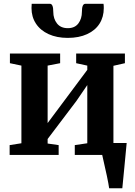

<svg xmlns="http://www.w3.org/2000/svg" viewBox="-20 -836 728 1036"><path d="M150 -792.5Q150 -800 150.5 -803.5L151 -815.5H249.5Q267.5 -815.5 267.5 -772.5Q267.5 -735 287.5 -709.5Q307.5 -684 346 -684Q383.5 -684 402.8 -709.5Q422 -735 422 -772.5Q422 -815.5 440.5 -815.5H538.5Q540 -806.5 540 -792.5Q540 -744.5 517 -708.2Q494 -672 450 -651.8Q406 -631.5 345.5 -631.5Q286.5 -631.5 242.2 -651.8Q198 -672 174 -708.5Q150 -745 150 -792.5ZM592 -64.5H663.5Q658.5 -16 651 67L640 180H569Q563.5 138 531.5 0H383.5V-53L451 -63V-377L392.5 -291.5L237 -86V-61.5L296.5 -53V0H32V-53L95.5 -63V-482L33.5 -495V-547H304.5V-495L237 -482V-172L451 -459V-482L391 -495V-547H654V-495L592 -481Z"/></svg>

Font: Merriweather Text
Style: Bold
Weight: 700
Designer: Eben Sorkin
Foundry: Eben Sorkin
Version: Version 2.100